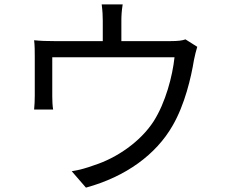

<svg xmlns="http://www.w3.org/2000/svg" viewBox="-20 -821 1040 878"><path d="M882 -607 828 -641C815 -636 796 -633 759 -633H535V-726C535 -747 536 -770 541 -801H445C449 -770 450 -747 450 -726V-633H229C194 -633 165 -634 136 -637C139 -615 139 -581 139 -560C139 -525 139 -416 139 -384C139 -365 138 -338 136 -320H223C220 -336 219 -362 219 -380C219 -410 219 -517 219 -559H778C769 -473 737 -352 683 -267C622 -172 512 -98 412 -66C380 -54 342 -43 308 -38L373 37C556 -13 694 -115 769 -246C825 -342 854 -467 867 -547C871 -566 877 -592 882 -607Z"/></svg>

Font: Noto Sans CJK SC
Style: Regular
Weight: 400
Designer: Ryoko NISHIZUKA 西塚涼子 (kana, bopomofo & ideographs); Paul D. Hunt (Latin, Greek & Cyrillic); Sandoll Communications 산돌커뮤니
Foundry: Adobe
Version: Version 2.004;hotconv 1.0.118;makeotfexe 2.5.65603